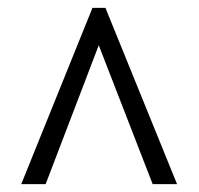

<svg xmlns="http://www.w3.org/2000/svg" viewBox="-20 -734 505 488"><path d="M34 -266 215 -714H248L430 -266H368L231 -619L96 -266Z"/></svg>

Font: Noto Serif Tamil Condensed Medium
Style: Regular
Weight: 500
Width: 3
Designer: Indian Type Foundry, Tom Grace, and the Monotype Design Team
Foundry: Monotype Imaging Inc.
Version: Version 2.004; ttfautohint (v1.8.4.7-5d5b)